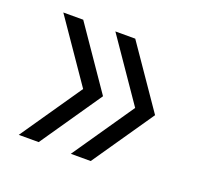

<svg xmlns="http://www.w3.org/2000/svg" viewBox="-75 -526 575 540"><g transform="rotate(20 212.0 -256.0)"><path d="M88.9 -73.2H29.3L155.3 -256.3L29.3 -439.5H88.9L214.8 -256.3ZM244.6 -73.2H185.1L311 -256.3L185.1 -439.5H244.6L370.6 -256.3Z"/></g></svg>

Font: Voltera Light
Style: Light
Weight: 300
Designer: Bernd Montag
Version: Version 1.301